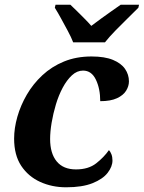

<svg xmlns="http://www.w3.org/2000/svg" viewBox="-20 -786 611 816"><path d="M261 10Q200.9 10 150.5 -13Q100.1 -36 70 -81.5Q40 -127 40 -197Q40 -241 53.7 -289.5Q67.5 -338 93.9 -383.5Q120.3 -429 159.9 -466Q199.5 -503 251.8 -524.5Q304 -546 369 -546Q425 -546 460 -531.5Q495 -517 511.5 -493Q528 -469 528 -440Q528 -420 516 -400.5Q504 -381 477 -368.5Q450 -356 406 -356Q406 -409 387.5 -447.5Q369 -486 333 -486Q307.3 -486 285.5 -465.8Q263.8 -445.6 246.5 -413.3Q229.2 -380.9 217.5 -341.9Q205.9 -303 199.4 -264.5Q193 -226 193 -195.3Q193 -134 221 -100Q249 -66 303 -66Q356 -66 389 -92Q422 -118 443 -148Q449 -142 453.5 -130.5Q458 -119 458 -104Q458 -78 437.5 -51.5Q417 -25 373.4 -7.5Q329.8 10 261 10ZM291 -606Q283 -627 268.5 -654Q254 -681 239.5 -707.5Q225 -734 213 -753L216 -766H279Q291 -755 307 -739Q323 -723 339.5 -706.5Q356 -690 368 -676Q386 -690 409 -706.5Q432 -723 454.5 -739Q477 -755 493 -766H571L568 -753Q549 -734 523 -708.5Q497 -683 471 -656.5Q445 -630 426 -606Z"/></svg>

Font: Noto Serif
Style: Italic
Weight: 400
Italic angle: -12°
Designer: Monotype Design Team
Foundry: Monotype Imaging Inc.
Version: Version 2.013